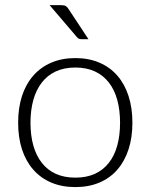

<svg xmlns="http://www.w3.org/2000/svg" viewBox="-20 -736 598 762"><path d="M52 0ZM279 -505.5Q332.5 -505.5 374.8 -487.2Q417 -469 446 -435.5Q475 -402 490.2 -354.8Q505.5 -307.5 505.5 -249Q505.5 -190.5 490.2 -143.5Q475 -96.5 446 -63Q417 -29.5 374.8 -11.5Q332.5 6.5 279 6.5Q225.5 6.5 183.2 -11.5Q141 -29.5 111.8 -63Q82.5 -96.5 67.2 -143.5Q52 -190.5 52 -249Q52 -307.5 67.2 -354.8Q82.5 -402 111.8 -435.5Q141 -469 183.2 -487.2Q225.5 -505.5 279 -505.5ZM279 -31Q323.5 -31 356.8 -46.2Q390 -61.5 412.2 -90Q434.5 -118.5 445.5 -158.8Q456.5 -199 456.5 -249Q456.5 -298.5 445.5 -339Q434.5 -379.5 412.2 -408.2Q390 -437 356.8 -452.5Q323.5 -468 279 -468Q234.5 -468 201.2 -452.5Q168 -437 145.8 -408.2Q123.5 -379.5 112.2 -339Q101 -298.5 101 -249Q101 -199 112.2 -158.8Q123.5 -118.5 145.8 -90Q168 -61.5 201.2 -46.2Q234.5 -31 279 -31ZM223 -715.5Q235 -715.5 241 -712Q247 -708.5 252.5 -699.5L331 -580.5H303.5Q297.5 -580.5 293.2 -582.2Q289 -584 285 -589L177 -715.5Z"/></svg>

Font: Lato Light
Style: Regular
Weight: 300
Designer: Lukasz Dziedzic
Foundry: tyPoland Lukasz Dziedzic
Version: Version 2.007; 2014-02-27